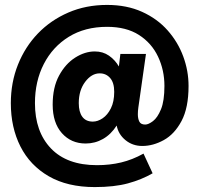

<svg xmlns="http://www.w3.org/2000/svg" viewBox="-20 -739 810 780"><path d="M24 -320Q24 -404 53 -476.5Q82 -549 134 -603Q186 -657 257.5 -688Q329 -719 415 -719Q495 -719 557 -691Q619 -663 661 -615.5Q703 -568 724.5 -509.5Q746 -451 746 -390Q746 -301 717.5 -247.5Q689 -194 645.5 -170Q602 -146 558 -146Q519 -146 490 -169.5Q461 -193 454 -229Q431 -193 398.5 -174.5Q366 -156 328 -156Q269 -156 231.5 -198Q194 -240 194 -314Q194 -384 220 -432Q246 -480 285.5 -505Q325 -530 365 -530Q398 -530 422.5 -513Q447 -496 463 -469L469 -520H573L542 -302Q540 -288 540 -275Q540 -257 546 -245Q552 -233 570 -233Q583 -233 601.5 -247Q620 -261 634 -295Q648 -329 648 -390Q648 -454 622 -509Q596 -564 544.5 -597Q493 -630 415 -630Q325 -630 259.5 -589.5Q194 -549 158 -479Q122 -409 122 -320Q122 -204 187 -136Q252 -68 374 -68Q426 -68 472 -79Q518 -90 563 -115L600 -35Q555 -9 499.5 6Q444 21 365 21Q254 21 178 -23Q102 -67 63 -144Q24 -221 24 -320ZM300 -320Q300 -284 314.5 -264.5Q329 -245 357 -245Q377 -245 397 -258.5Q417 -272 430.5 -299Q444 -326 444 -366Q444 -403 427.5 -422Q411 -441 385 -441Q352 -441 326 -406.5Q300 -372 300 -320Z"/></svg>

Font: Von Semi
Style: Regular
Weight: 600
Version: Version 4.000; ttfautohint (v1.8.4.7-5d5b)